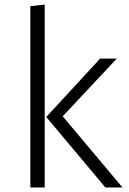

<svg xmlns="http://www.w3.org/2000/svg" viewBox="-20 -822 566 842"><path d="M176 -802 113 -795V0H176ZM492 -565H419L183 -309L442 0H517L255 -312Z"/></svg>

Font: Glow Sans SC Normal
Style: Regular
Weight: 400
Designer: Ryoko NISHIZUKA (kana, bopomofo & ideographs); Paul D. Hunt (Latin, Greek & Cyrillic); Sandoll Communications, Soo-young
Version: Version 0.93